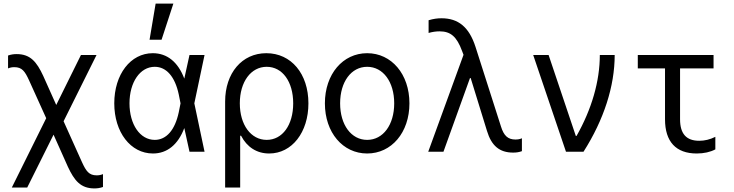

<svg xmlns="http://www.w3.org/2000/svg" viewBox="-20 -847 4100 1072"><path d="M46 200H132L279 -95L359 84C395 161 430 205 507 205C523 205 538 203 555 197V125C544 130 532 132 520 132C477 132 461 109 438 59L335 -170L519 -540H432L294 -261L221 -424C185 -501 150 -545 73 -545C57 -545 42 -543 25 -537V-465C36 -470 48 -472 60 -472C103 -472 119 -449 142 -399L238 -187Z M833 -550C709 -550 618 -432 618 -270C618 -109 709 10 834 10C913 10 974 -39 1009 -132L1038 0H1122L1065 -270L1122 -540H1038L1009 -408C974 -501 913 -550 833 -550ZM978 -220C957 -121 909 -66 844 -66C762 -66 703 -152 703 -270C703 -388 762 -474 844 -474C909 -474 957 -419 978 -320L988 -270ZM948 -827H849L815 -625H882Z M1326 -89C1359 -26 1413 10 1483 10C1610 10 1702 -108 1702 -270C1702 -435 1606 -550 1467 -550C1331 -550 1237 -439 1237 -280V200H1321V-89ZM1319 -270C1319 -390 1381 -474 1469 -474C1557 -474 1617 -391 1617 -270C1617 -149 1557 -66 1469 -66C1381 -66 1319 -150 1319 -270Z M2030 10C2166 10 2266 -107 2266 -270C2266 -433 2166 -550 2030 -550C1894 -550 1794 -433 1794 -270C1794 -107 1894 10 2030 10ZM2030 -66C1941 -66 1879 -150 1879 -270C1879 -390 1941 -474 2030 -474C2119 -474 2181 -390 2181 -270C2181 -150 2119 -66 2030 -66Z M2371 0H2456L2604 -411H2608L2699 -116C2724 -33 2769 5 2845 5C2863 5 2877 3 2894 -3V-75C2883 -70 2871 -68 2858 -68C2816 -68 2793 -89 2777 -141L2635 -585C2599 -697 2538 -745 2445 -745C2422 -745 2400 -742 2373 -734V-663C2394 -669 2414 -672 2434 -672C2496 -672 2530 -643 2560 -562L2568 -541Z M3140 0H3238C3352 -179 3412 -366 3412 -540H3329C3329 -394 3284 -238 3199 -88H3195L3043 -540H2957Z M3777 -181V-465H3964V-540H3541V-465H3693V-181C3693 -56 3754 10 3870 10C3910 10 3946 2 3974 -13V-83C3944 -68 3914 -61 3884 -61C3812 -61 3777 -100 3777 -181Z"/></svg>

Font: CommitMono-dimboump
Style: Regular
Weight: 400
Monospace: yes
Designer: Eigil Nikolajsen
Foundry: Eigil Nikolajsen
Version: Version 1.143